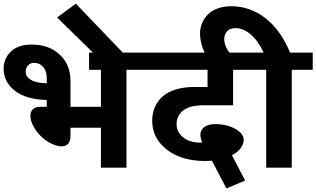

<svg xmlns="http://www.w3.org/2000/svg" viewBox="-52 -917 1730 1050"><path d="M88.4 -525.9Q88.4 -497.6 116.7 -480.5Q145 -463.4 203.6 -461.4V-493.2Q203.6 -528.8 183.8 -551Q164.1 -573.2 134.8 -573.2Q113.3 -573.2 100.8 -558.8Q88.4 -544.4 88.4 -525.9ZM500 0V-218.3H333.5V-174.8Q333.5 -116.7 284.7 -116.7Q259.8 -116.7 228 -132.1Q196.3 -147.5 170.9 -172.9Q146 -197.3 130.1 -227.5Q114.3 -257.8 114.3 -283.7Q114.3 -306.2 128.2 -319.6Q142.1 -333 168.5 -333H203.6V-370.1Q88.4 -373.5 28.1 -421.6Q-32.2 -469.7 -32.2 -542Q-32.2 -595.7 6.8 -634.5Q45.9 -673.3 121.6 -673.3Q216.3 -673.3 274.9 -617.9Q333.5 -562.5 333.5 -475.6V-333H500V-535.2H435.1V-629.4H754.4V-535.2H639.6V0Z M640.6 -607.4H479L260.3 -821.3L362.8 -897Z M1186 113.3 1106.9 -38.1Q1089.4 -36.6 1070.3 -36.6Q939.5 -36.6 859.9 -99.1Q780.3 -161.6 780.3 -257.3Q780.3 -295.9 793.7 -328.6Q807.1 -361.3 834.5 -387Q861.8 -412.6 907 -427Q952.1 -441.4 1011.7 -441.4H1083V-535.2H725.1V-629.4H1340.3V-535.2H1222.7V-341.3H1060.5Q985.4 -341.3 949.5 -312.5Q913.6 -283.7 913.6 -237.3Q913.6 -194.3 949.7 -165.8Q985.8 -137.2 1041 -137.2H1054.2Q1043.5 -162.1 1043.9 -181.2Q1044.4 -205.1 1064.7 -221.7Q1085 -238.3 1125.5 -238.3Q1188 -238.3 1234.4 -212.4Q1280.8 -186.5 1280.8 -151.9Q1280.8 -129.9 1264.4 -107.2Q1248 -84.5 1216.3 -67.9L1288.6 70.3Z M1403.8 0V-535.2H1311V-629.4H1390.1Q1358.4 -695.8 1318.1 -729.5Q1277.8 -763.2 1234.9 -763.2Q1206.1 -763.2 1190.2 -746.3Q1174.3 -729.5 1174.3 -702.6Q1174.3 -660.2 1216.3 -611.8H1076.7Q1042 -671.9 1042 -735.4Q1042 -763.2 1052.5 -788.8Q1063 -814.5 1083 -835.9Q1103 -857.4 1136.5 -870.1Q1169.9 -882.8 1211.9 -882.8Q1316.4 -882.8 1400.1 -817.1Q1483.9 -751.5 1534.2 -629.4H1658.2V-535.2H1543.5V0Z"/></svg>

Font: Khula Bold
Style: Regular
Weight: 700
Designer: Erin McLaughlin, Steve Matteson
Version: Version 1.000;PS 1.0;hotconv 1.0.72;makeotf.lib2.5.5900